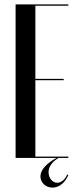

<svg xmlns="http://www.w3.org/2000/svg" viewBox="-20 -719 356 874"><path d="M51 -699V0H237C191 25 164 55 164 84C164 112 188 135 219 135C249 135 275 114 291 78L286 75C275 101 257 113 240 113C219 113 201 91 201 65C201 42 215 19 246 0H291V-6H141V-354H270V-360H141V-693H291V-699Z"/></svg>

Font: Moniqa SemBd Display
Style: Regular
Weight: 600
Designer: Rajesh Rajput
Foundry: Rajesh Rajput
Version: Version 1.000